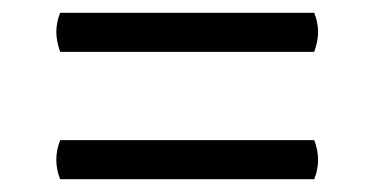

<svg xmlns="http://www.w3.org/2000/svg" viewBox="-20 -494 585 300"><path d="M471 -474Q477 -459 477 -444Q477 -430 471 -413H74Q68 -430 68 -444Q68 -459 74 -474ZM471 -275Q477 -260 477 -244Q477 -229 471 -214H74Q68 -229 68 -244Q68 -260 74 -275Z"/></svg>

Font: Arima Madurai
Style: Bold
Weight: 700
Designer: Joana Correia and Natanael Gama
Foundry: NDISCOVER
Version: Version 1.019